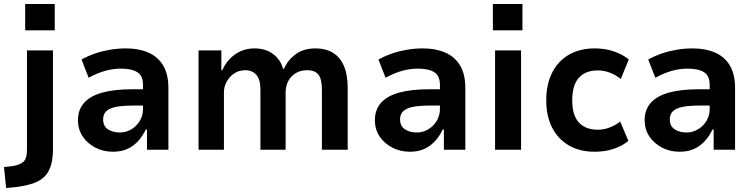

<svg xmlns="http://www.w3.org/2000/svg" viewBox="-68 -755 3800 968"><path d="M59 -602V-735H208V-602ZM-37 193 -48 87 -3 82Q30 77 49 61.5Q68 46 68 0V-501H199V-3Q199 41 190 74.5Q181 108 160.5 131Q140 154 104 167.5Q68 181 14 188Z M501 10Q452 10 411.5 -11.5Q371 -33 348 -68.5Q325 -104 325 -149Q325 -201 355.5 -236Q386 -271 447 -288Q508 -305 600 -305H671V-223H614Q572 -223 542 -220Q512 -217 492 -209Q472 -201 462 -187.5Q452 -174 452 -153Q452 -119 476.5 -103Q501 -87 537 -87Q567 -87 594 -103Q621 -119 637 -146Q653 -173 653 -205V-327Q653 -373 624.5 -391Q596 -409 541 -409Q504 -409 464.5 -398.5Q425 -388 379 -363L343 -455Q378 -474 413.5 -486Q449 -498 488 -504.5Q527 -511 568 -511Q632 -511 680 -490Q728 -469 754.5 -425Q781 -381 781 -311V0H673V-102H667Q652 -70 629 -44.5Q606 -19 575 -4.5Q544 10 501 10Z M933 0V-501H1048V-401H1053Q1066 -432 1089.5 -457Q1113 -482 1144.5 -496.5Q1176 -511 1215 -511Q1271 -511 1309 -482.5Q1347 -454 1359 -408H1364Q1381 -450 1421 -480.5Q1461 -511 1523 -511Q1573 -511 1609.5 -489.5Q1646 -468 1665.5 -423.5Q1685 -379 1685 -310V0H1555V-303Q1555 -355 1538 -378Q1521 -401 1480 -401Q1448 -401 1423.5 -386.5Q1399 -372 1385.5 -346.5Q1372 -321 1372 -289V0H1245V-303Q1245 -354 1224.5 -377.5Q1204 -401 1169 -401Q1137 -401 1113 -385Q1089 -369 1075 -343.5Q1061 -318 1061 -291V0Z M1998 10Q1949 10 1908.5 -11.5Q1868 -33 1845 -68.5Q1822 -104 1822 -149Q1822 -201 1852.5 -236Q1883 -271 1944 -288Q2005 -305 2097 -305H2168V-223H2111Q2069 -223 2039 -220Q2009 -217 1989 -209Q1969 -201 1959 -187.5Q1949 -174 1949 -153Q1949 -119 1973.5 -103Q1998 -87 2034 -87Q2064 -87 2091 -103Q2118 -119 2134 -146Q2150 -173 2150 -205V-327Q2150 -373 2121.5 -391Q2093 -409 2038 -409Q2001 -409 1961.5 -398.5Q1922 -388 1876 -363L1840 -455Q1875 -474 1910.5 -486Q1946 -498 1985 -504.5Q2024 -511 2065 -511Q2129 -511 2177 -490Q2225 -469 2251.5 -425Q2278 -381 2278 -311V0H2170V-102H2164Q2149 -70 2126 -44.5Q2103 -19 2072 -4.5Q2041 10 1998 10Z M2417 -602V-735H2566V-602ZM2428 0V-501H2559V0Z M2930 10Q2855 10 2800.5 -21.5Q2746 -53 2716 -111Q2686 -169 2686 -250Q2686 -330 2716 -389Q2746 -448 2801 -479.5Q2856 -511 2930 -511Q2983 -511 3028 -495.5Q3073 -480 3102 -455L3062 -357Q3037 -377 3007 -388.5Q2977 -400 2946 -400Q2884 -400 2850.5 -363Q2817 -326 2817 -249Q2817 -173 2851 -137Q2885 -101 2945 -101Q2977 -101 3006.5 -112.5Q3036 -124 3059 -142L3100 -45Q3071 -20 3027 -5Q2983 10 2930 10Z M3358 10Q3309 10 3268.5 -11.5Q3228 -33 3205 -68.5Q3182 -104 3182 -149Q3182 -201 3212.5 -236Q3243 -271 3304 -288Q3365 -305 3457 -305H3528V-223H3471Q3429 -223 3399 -220Q3369 -217 3349 -209Q3329 -201 3319 -187.5Q3309 -174 3309 -153Q3309 -119 3333.5 -103Q3358 -87 3394 -87Q3424 -87 3451 -103Q3478 -119 3494 -146Q3510 -173 3510 -205V-327Q3510 -373 3481.5 -391Q3453 -409 3398 -409Q3361 -409 3321.5 -398.5Q3282 -388 3236 -363L3200 -455Q3235 -474 3270.5 -486Q3306 -498 3345 -504.5Q3384 -511 3425 -511Q3489 -511 3537 -490Q3585 -469 3611.5 -425Q3638 -381 3638 -311V0H3530V-102H3524Q3509 -70 3486 -44.5Q3463 -19 3432 -4.5Q3401 10 3358 10Z"/></svg>

Font: Nunito Sans 7pt SemiCondensed
Style: Bold
Weight: 700
Width: 4
Designer: Vernon Adams
Foundry: Vernon Adams
Version: Version 3.101;gftools[0.9.27]